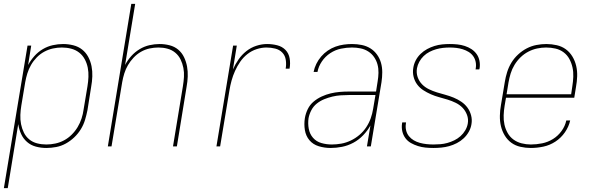

<svg xmlns="http://www.w3.org/2000/svg" viewBox="-40 -755 3060 990"><path d="M-20 215 102 -520H121L105 -420Q118 -444 137 -465.5Q156 -487 180.5 -501.5Q205 -516 232 -522Q259 -528 285 -528Q312 -528 338 -521.5Q364 -515 383.5 -499.5Q403 -484 415 -461.5Q427 -439 432 -413.5Q437 -388 436 -361Q435 -334 430 -307L411 -187Q406 -162 398.5 -137Q391 -112 377 -89Q363 -66 343 -47Q323 -28 299.5 -15Q276 -2 250 3Q224 8 199 8Q171 8 145 1Q119 -6 99.5 -23Q80 -40 69 -64Q58 -88 54 -115L0 215ZM199 -10Q222 -10 245.5 -15Q269 -20 290.5 -31.5Q312 -43 330 -61Q348 -79 360.5 -100Q373 -121 380.5 -144Q388 -167 391 -190L411 -310Q415 -334 416 -358.5Q417 -383 412.5 -406Q408 -429 397 -449.5Q386 -470 368 -484Q350 -498 327 -504Q304 -510 279 -510Q256 -510 233 -505Q210 -500 188.5 -488.5Q167 -477 149.5 -459Q132 -441 120 -420Q108 -399 101 -376.5Q94 -354 90 -331L70 -211Q66 -187 65 -162.5Q64 -138 68.5 -115Q73 -92 83 -71.5Q93 -51 110.5 -36.5Q128 -22 151 -16Q174 -10 199 -10Z M516 0 637 -735H657L605 -420Q618 -445 637 -466Q656 -487 680 -501.5Q704 -516 730.5 -522Q757 -528 783 -528Q809 -528 834.5 -521.5Q860 -515 879 -499Q898 -483 909 -460Q920 -437 924.5 -412Q929 -387 928 -360.5Q927 -334 922 -307L872 0H852L903 -310Q907 -334 908.5 -358Q910 -382 905.5 -405Q901 -428 891 -448.5Q881 -469 863.5 -483.5Q846 -498 823.5 -504Q801 -510 777 -510Q754 -510 731 -505Q708 -500 687 -488Q666 -476 649 -458Q632 -440 620 -419.5Q608 -399 601 -376.5Q594 -354 590 -331L535 0Z M1076 0 1162 -520H1181L1161 -397Q1173 -424 1190 -448.5Q1207 -473 1230.5 -491.5Q1254 -510 1282 -519Q1310 -528 1337 -528Q1364 -528 1389.5 -521.5Q1415 -515 1432 -497.5Q1449 -480 1453.5 -454Q1458 -428 1453 -401H1433Q1437 -424 1433.5 -446.5Q1430 -469 1415.5 -484Q1401 -499 1379 -504.5Q1357 -510 1334 -510Q1309 -510 1283 -501.5Q1257 -493 1235.5 -476Q1214 -459 1198.5 -436.5Q1183 -414 1172 -389.5Q1161 -365 1154 -339.5Q1147 -314 1143 -289L1095 0Z M1665 8Q1633 8 1603.5 -1Q1574 -10 1555.5 -32Q1537 -54 1532 -84.5Q1527 -115 1532 -146Q1536 -170 1547 -192.5Q1558 -215 1577 -231Q1596 -247 1619 -257.5Q1642 -268 1665 -273.5Q1688 -279 1711.5 -281Q1735 -283 1758 -283H1899L1907 -334Q1911 -357 1911.5 -379.5Q1912 -402 1906.5 -422.5Q1901 -443 1889 -460.5Q1877 -478 1859 -489.5Q1841 -501 1819.5 -505.5Q1798 -510 1775 -510Q1747 -510 1718 -504Q1689 -498 1663 -481Q1637 -464 1619.5 -438Q1602 -412 1597 -384H1577Q1581 -405 1591 -425.5Q1601 -446 1616 -463.5Q1631 -481 1650 -494Q1669 -507 1690 -514.5Q1711 -522 1732.5 -525Q1754 -528 1775 -528Q1801 -528 1825.5 -523Q1850 -518 1870 -505.5Q1890 -493 1904 -473.5Q1918 -454 1924.5 -431Q1931 -408 1931 -382.5Q1931 -357 1927 -331L1872 0H1852L1870 -108Q1855 -81 1832.5 -57.5Q1810 -34 1782 -19Q1754 -4 1724 2Q1694 8 1665 8ZM1671 -10Q1695 -10 1720 -14.5Q1745 -19 1769 -30.5Q1793 -42 1813.5 -59.5Q1834 -77 1848.5 -99Q1863 -121 1871.5 -145Q1880 -169 1884 -194L1896 -265H1758Q1738 -265 1716.5 -263.5Q1695 -262 1674 -257Q1653 -252 1632 -243.5Q1611 -235 1593.5 -221Q1576 -207 1565.5 -187Q1555 -167 1551 -146Q1547 -118 1552 -91Q1557 -64 1574 -44.5Q1591 -25 1617 -17.5Q1643 -10 1671 -10Z M2195 8Q2174 8 2154 6Q2134 4 2115 -2Q2096 -8 2079 -17.5Q2062 -27 2050.5 -42.5Q2039 -58 2034.5 -77.5Q2030 -97 2033 -118Q2033 -119 2033.5 -120.5Q2034 -122 2034 -124H2054Q2053 -122 2053 -121Q2053 -120 2053 -118Q2050 -100 2054 -83Q2058 -66 2068.5 -53Q2079 -40 2093.5 -31.5Q2108 -23 2124.5 -18.5Q2141 -14 2159 -12Q2177 -10 2195 -10Q2213 -10 2231 -11.5Q2249 -13 2267 -18Q2285 -23 2302.5 -31.5Q2320 -40 2334.5 -53Q2349 -66 2359 -83Q2369 -100 2372 -118Q2376 -141 2368 -162.5Q2360 -184 2345 -199.5Q2330 -215 2309.5 -225Q2289 -235 2267.5 -241.5Q2246 -248 2224 -254Q2202 -260 2181.5 -269Q2161 -278 2142.5 -290Q2124 -302 2111 -319.5Q2098 -337 2092.5 -359.5Q2087 -382 2091 -405Q2094 -425 2103.5 -443.5Q2113 -462 2128.5 -477Q2144 -492 2162.5 -502Q2181 -512 2200.5 -518Q2220 -524 2239.5 -526Q2259 -528 2279 -528Q2299 -528 2318.5 -526Q2338 -524 2356.5 -518Q2375 -512 2390.5 -502Q2406 -492 2417 -477Q2428 -462 2432 -442.5Q2436 -423 2433 -403Q2432 -402 2432 -400Q2432 -398 2431 -397H2412Q2412 -398 2412.5 -399.5Q2413 -401 2413 -402Q2416 -420 2412.5 -436.5Q2409 -453 2399.5 -466Q2390 -479 2376 -487.5Q2362 -496 2346 -501Q2330 -506 2313 -508Q2296 -510 2279 -510Q2261 -510 2243.5 -508Q2226 -506 2208.5 -501Q2191 -496 2174.5 -487.5Q2158 -479 2144.5 -466Q2131 -453 2122 -436.5Q2113 -420 2110 -403Q2106 -379 2113.5 -357.5Q2121 -336 2136 -320.5Q2151 -305 2171.5 -295Q2192 -285 2213.5 -278.5Q2235 -272 2257 -266Q2279 -260 2299.5 -251.5Q2320 -243 2338.5 -230.5Q2357 -218 2370 -200.5Q2383 -183 2389 -160.5Q2395 -138 2391 -115Q2388 -95 2377.5 -76Q2367 -57 2351 -42Q2335 -27 2315.5 -17Q2296 -7 2276 -1.5Q2256 4 2235.5 6Q2215 8 2195 8Z M2697 8Q2670 8 2643.5 2Q2617 -4 2596.5 -19Q2576 -34 2562.5 -56.5Q2549 -79 2543 -104.5Q2537 -130 2537.5 -158Q2538 -186 2543 -213L2563 -333Q2567 -358 2575 -383.5Q2583 -409 2597 -432Q2611 -455 2631.5 -474Q2652 -493 2676 -505.5Q2700 -518 2726 -523Q2752 -528 2777 -528Q2804 -528 2830.5 -522Q2857 -516 2877.5 -501Q2898 -486 2911.5 -463.5Q2925 -441 2931 -415Q2937 -389 2936 -361.5Q2935 -334 2930 -307L2921 -251H2569L2562 -210Q2558 -186 2557 -161Q2556 -136 2561 -113Q2566 -90 2577.5 -69.5Q2589 -49 2607.5 -35.5Q2626 -22 2649.5 -16Q2673 -10 2697 -10Q2726 -10 2755.5 -16Q2785 -22 2811 -38Q2837 -54 2855.5 -79.5Q2874 -105 2880 -134H2900Q2893 -102 2873 -73Q2853 -44 2824 -25Q2795 -6 2762 1Q2729 8 2697 8ZM2572 -269H2905L2911 -310Q2915 -334 2916 -359Q2917 -384 2912 -407Q2907 -430 2896 -450.5Q2885 -471 2866.5 -485Q2848 -499 2824.5 -504.5Q2801 -510 2776 -510Q2753 -510 2729.5 -505Q2706 -500 2684 -488.5Q2662 -477 2644 -459.5Q2626 -442 2613 -420.5Q2600 -399 2593 -376Q2586 -353 2582 -330Z"/></svg>

Font: Iosevka SS04 Thin Oblique
Style: Regular
Weight: 100
Italic angle: -9°
Monospace: yes
Designer: Belleve Invis
Foundry: Belleve Invis
Version: Version 19.0.0; ttfautohint (v1.8.4)